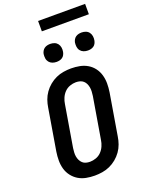

<svg xmlns="http://www.w3.org/2000/svg" viewBox="-202 -1222 1004 1324"><g transform="rotate(-20 300.0 -560.0)"><path d="M256 8Q224 8 193 2Q162 -4 136.5 -19.5Q111 -35 92.5 -59Q74 -83 65.5 -112.5Q57 -142 57 -174Q57 -206 62 -238L113 -543Q117 -570 126.5 -597Q136 -624 153 -648Q170 -672 193 -691Q216 -710 242.5 -722Q269 -734 297.5 -738.5Q326 -743 353 -743Q385 -743 416 -737Q447 -731 473 -715.5Q499 -700 517 -676Q535 -652 543.5 -622.5Q552 -593 552 -561Q552 -529 547 -497L496 -192Q492 -165 482.5 -138Q473 -111 456 -87Q439 -63 416 -44Q393 -25 366.5 -13Q340 -1 311.5 3.5Q283 8 256 8ZM257 -93Q279 -93 301.5 -101Q324 -109 340.5 -126Q357 -143 366.5 -165Q376 -187 379 -209L430 -513Q432 -529 433 -544Q434 -559 431.5 -574Q429 -589 423 -602Q417 -615 406.5 -624.5Q396 -634 381.5 -638Q367 -642 352 -642Q330 -642 307.5 -634Q285 -626 268.5 -609Q252 -592 242.5 -570Q233 -548 230 -526L179 -222Q177 -206 176 -191Q175 -176 177.5 -161Q180 -146 186.5 -133Q193 -120 203 -110.5Q213 -101 227.5 -97Q242 -93 257 -93ZM506 -819Q490 -819 475.5 -824.5Q461 -830 451.5 -842Q442 -854 440 -869.5Q438 -885 440 -901Q442 -912 448 -922.5Q454 -933 463.5 -939.5Q473 -946 484 -948.5Q495 -951 506 -951Q522 -951 536.5 -945.5Q551 -940 560 -928Q569 -916 571.5 -900.5Q574 -885 571 -869Q569 -858 563.5 -847.5Q558 -837 548.5 -830.5Q539 -824 528 -821.5Q517 -819 506 -819ZM276 -819Q260 -819 245.5 -824.5Q231 -830 221.5 -842Q212 -854 210 -869.5Q208 -885 210 -901Q212 -912 218 -922.5Q224 -933 233.5 -939.5Q243 -946 254 -948.5Q265 -951 276 -951Q292 -951 306.5 -945.5Q321 -940 330 -928Q339 -916 341.5 -900.5Q344 -885 341 -869Q339 -858 333.5 -847.5Q328 -837 318.5 -830.5Q309 -824 298 -821.5Q287 -819 276 -819ZM597 -1052H252V-1128H597Z"/></g></svg>

Font: Iosevka Etoile
Style: Bold Italic
Weight: 700
Italic angle: -9°
Designer: Belleve Invis
Foundry: Belleve Invis
Version: Version 28.1.0; ttfautohint (v1.8.4)